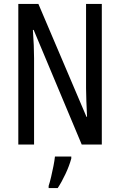

<svg xmlns="http://www.w3.org/2000/svg" viewBox="-20 -734 609 975"><path d="M497 0H395L151 -582H147Q153 -500 153 -438V0H73V-714H175L419 -141H422Q420 -185 418.5 -221.5Q417 -258 417 -286V-714H497ZM342 71Q332 108 312.5 149.5Q293 191 273 221H227V210Q233 192 239.5 164.5Q246 137 251.5 109Q257 81 259 61H342Z"/></svg>

Font: Noto Sans Malayalam ExtraCondensed
Style: Regular
Weight: 400
Width: 2
Designer: Jelle Bosma - Monotype Design Team
Foundry: Monotype Imaging Inc.
Version: Version 2.104; ttfautohint (v1.8.4.7-5d5b)